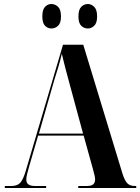

<svg xmlns="http://www.w3.org/2000/svg" viewBox="-20 -937 699 957"><path d="M4 0V-10H38Q66 -10 80.5 -25.5Q95 -41 108 -84L294 -714H395L591 -70Q602 -36 615 -23Q628 -10 652 -10H659V0H370V-10H413Q436 -10 445 -18.5Q454 -27 454 -43Q454 -52 450.5 -66Q447 -80 443 -95L397 -261H170L126 -110Q120 -89 115.5 -71Q111 -53 111 -42Q111 -10 153 -10H210V0ZM174 -271H394L326 -522Q316 -559 306 -596.5Q296 -634 288 -669Q281 -637 270.5 -602.5Q260 -568 250 -536ZM418 -795Q399 -795 385 -808.5Q371 -822 371 -855Q371 -889 385 -903Q399 -917 418 -917Q435 -917 449.5 -903Q464 -889 464 -855Q464 -822 449.5 -808.5Q435 -795 418 -795ZM236 -795Q218 -795 204.5 -808.5Q191 -822 191 -855Q191 -889 204.5 -903Q218 -917 236 -917Q255 -917 269.5 -903Q284 -889 284 -855Q284 -822 269.5 -808.5Q255 -795 236 -795Z"/></svg>

Font: Noto Serif Display Condensed
Style: Bold
Weight: 700
Width: 3
Designer: Monotype Design Team
Foundry: Monotype Imaging Inc.
Version: Version 2.009